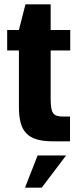

<svg xmlns="http://www.w3.org/2000/svg" viewBox="-20 -650 363 883"><path d="M225 0H302V-114H272C224 -114 213 -128 213 -196V-418H303V-512H213V-630H97L67 -512H13V-418H67V-160C67 -48 102 0 225 0ZM95 213H172L284 65H153Z"/></svg>

Font: Decalotype
Style: Bold
Weight: 700
Designer: Alfredo Marco Pradil
Foundry: Alfredo Marco Pradil
Version: Version 1.0